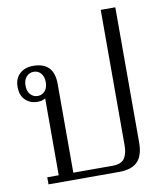

<svg xmlns="http://www.w3.org/2000/svg" viewBox="-85 -838 766 907"><g transform="rotate(-10 297.5 -384.5)"><path d="M74 -34H129V-403Q115 -393 90 -393Q57 -393 33.5 -415Q10 -437 10 -479Q10 -518 34.5 -541Q59 -564 99 -564Q199 -564 199 -460V-34H387Q429 -34 444.5 -56.5Q460 -79 460 -119V-769H530V-121Q530 -58 501.5 -29Q473 0 413 0H74ZM145 -478Q145 -505 131.5 -520.5Q118 -536 97 -536Q76 -536 62 -520.5Q48 -505 48 -478Q48 -451 62 -435.5Q76 -420 97 -420Q118 -420 131.5 -435.5Q145 -451 145 -478Z"/></g></svg>

Font: Trirong Light
Style: Regular
Weight: 300
Designer: Katatrad Team
Foundry: CadsonDemak
Version: Version 1.001